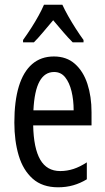

<svg xmlns="http://www.w3.org/2000/svg" viewBox="-20 -786 447 816"><path d="M209 -546Q263 -546 298.5 -514.5Q334 -483 351.5 -429.5Q369 -376 369 -309V-253H121Q123 -156 151 -107.5Q179 -59 236 -59Q265 -59 292.5 -68Q320 -77 349 -96V-24Q321 -7 291 1.5Q261 10 227 10Q160 10 119 -26.5Q78 -63 59.5 -125Q41 -187 41 -265Q41 -356 60 -418.5Q79 -481 116.5 -513.5Q154 -546 209 -546ZM210 -480Q170 -480 148 -440Q126 -400 122 -317H293Q293 -361 284 -398Q275 -435 257 -457.5Q239 -480 210 -480ZM245 -766Q255 -744 270 -717.5Q285 -691 302 -664.5Q319 -638 335 -616V-606H289Q269 -626 248.5 -650Q228 -674 206 -700Q184 -674 162.5 -648.5Q141 -623 124 -606H78V-616Q96 -641 113 -667.5Q130 -694 144 -719.5Q158 -745 167 -766Z"/></svg>

Font: Noto Sans Display ExtraCondensed
Style: Regular
Weight: 400
Width: 2
Version: Version 2.003